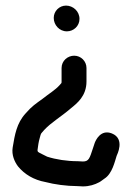

<svg xmlns="http://www.w3.org/2000/svg" viewBox="-20 -504 472 686"><path d="M258 72C218.8 72 180 65.9 148.6 55.8L130.2 46.6C114.2 38.7 114.5 38.6 114 32.5C116.6 14 117.3 5.5 122 -11.1C127.7 -30.9 123.6 -22.5 137.8 -39.5C163.3 -67 196.7 -85.6 233.1 -116.9C255.4 -135 289 -160.8 289 -213V-261C289 -285.3 269.3 -305 245 -305C221.9 -305 200 -287 200 -261V-213C200 -206.4 200.4 -208 192.5 -199.3C176.8 -182 156.6 -170.5 131.8 -150.8C107.7 -133.2 94.1 -125 71.4 -98.7C39.3 -63.7 32.9 -22.4 25.3 22.9C20.9 49.4 32 74.1 44.3 90.4C67.5 118.7 100.5 138.8 142.7 146.5C174.6 154.9 216.5 160.8 256.6 161C262.6 161.6 269.6 162 276 162C299.3 162 318.4 155.8 334.8 147C341.4 143.5 348.1 137.4 353.2 134.2C381.1 116.8 390.2 72.6 396.7 52.9C397.6 50.2 428.3 -7.8 379.8 -27.2C339.6 -43.3 321.7 -2.1 318.4 6.7L312.3 25.1C300.3 61.1 297.9 73 276 73C270 73 264 72 258 72ZM172 -440C172 -414.8 192 -392 219 -392C242.8 -392 264 -410.9 264 -436.5C264 -463.7 241 -484 216 -484C191.7 -484 172 -464.3 172 -440Z"/></svg>

Font: Just Breathe
Style: Bd
Weight: 400
Foundry: Cannot Into Space Fonts
Version: Version 0.72